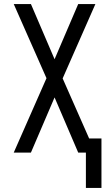

<svg xmlns="http://www.w3.org/2000/svg" viewBox="-20 -755 540 950"><path d="M405 175V0H367L250 -273L133 0H48L210 -368L48 -735H133L250 -462L367 -735H452L290 -367L421 -70H482V175Z"/></svg>

Font: Iosevka SS04
Style: Regular
Weight: 400
Monospace: yes
Designer: Belleve Invis
Foundry: Belleve Invis
Version: Version 19.0.0; ttfautohint (v1.8.4)